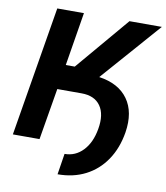

<svg xmlns="http://www.w3.org/2000/svg" viewBox="-96 -806 917 1060"><g transform="rotate(10 362.5 -276.5)"><path d="M17.8 0 138.5 -727.3H288L239 -427.9H289.4L543.3 -727.3H724.8L432.5 -394.5Q543 -378.6 594.6 -306.6Q646.3 -234.7 628.2 -119.3Q613.3 -28.1 568.5 37.8Q523.8 103.7 455.3 138.8Q386.7 174 299 174L317.5 56.5Q378.2 56.5 420.8 11.5Q463.4 -33.4 476.9 -111.5Q491.5 -194.6 458.3 -241.8Q425.1 -289.1 351.9 -289.1H215.9L167.3 0Z"/></g></svg>

Font: Inter UI
Style: Bold Italic
Weight: 700
Italic angle: 9.39999°
Designer: Rasmus Andersson
Foundry: rsms
Version: 3.2;8d6f07862